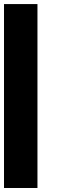

<svg xmlns="http://www.w3.org/2000/svg" viewBox="-20 -937 290 957"><path d="M0 0V-916.7H166.7V0Z"/></svg>

Font: Galmuri11 Bold
Style: Regular
Weight: 700
Designer: Lee Minseo (quiple)
Version: Version 2.397;hotconv 1.1.1;makeotfexe 2.6.0 DEVELOPMENT